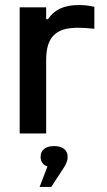

<svg xmlns="http://www.w3.org/2000/svg" viewBox="-20 -529 424 761"><path d="M292 -509C233 -509 195 -490 170 -453H163V-500H58V0H163V-291C163 -381 200 -419 288 -419C305 -419 328 -418 354 -415V-502C333 -507 313 -509 292 -509ZM137 212H183L234 134C245 116 248 105 248 94V92C248 66 229 50 194 50C159 50 141 67 141 92V94C141 112 151 125 168 131Z"/></svg>

Font: LT Wave Alt Medium
Style: Regular
Weight: 500
Designer: Daniel Lyons
Version: Version 2.5 (Glyphs App)